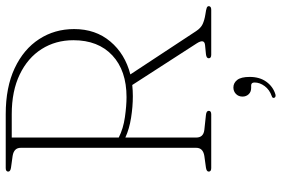

<svg xmlns="http://www.w3.org/2000/svg" viewBox="-172 -568 959 654"><g transform="rotate(-90 307.0 -240.5)"><path d="M535.5 -467Q535.5 -394 493.2 -343.8Q451 -293.5 381 -275.5L528.5 -51.5Q539 -35.5 552.5 -29.2Q566 -23 585 -20Q602.5 -17.5 608 -15.2Q613.5 -13 613.5 -8.5Q613.5 0 601 0H448Q436 0 436 -8.5Q436 -16.5 450 -18L480.5 -21Q503.5 -23 487 -49L345 -269Q326 -267 306.5 -267Q271.5 -267 233.5 -273Q195.5 -279 166 -292.5V-51Q166 -26.5 192 -23.5L243 -18Q257 -16.5 257 -8.5Q257 0 245 0H62Q50 0 50 -8.5Q50 -16 63.5 -18L103.5 -23.5Q131 -28 131 -51V-649Q131 -672 103.5 -676.5L63.5 -682Q50 -684 50 -691.5Q50 -700 62 -700H245.5Q337.5 -700 402.2 -669.5Q467 -639 501.2 -586.2Q535.5 -533.5 535.5 -467ZM166 -679.5V-315Q196.5 -299.5 235.5 -294Q274.5 -288.5 303.5 -288.5Q394 -288.5 445.8 -336.8Q497.5 -385 497.5 -469.5Q497.5 -530 467.5 -577.5Q437.5 -625 381 -652.2Q324.5 -679.5 245.5 -679.5ZM335 136Q321.5 136 313.5 127.5Q305.5 119 305.5 106.5Q305.5 93 314.5 84.2Q323.5 75.5 336.5 75.5Q352 75.5 362.2 88.5Q372.5 101.5 372.5 131Q372.5 165 356 187.8Q339.5 210.5 313.5 218.5Q304.5 221 301.5 215Q299 208.5 307.5 206Q329 198.5 341.2 182Q353.5 165.5 353.5 147.5Q353.5 136 343.5 136Z"/></g></svg>

Font: Fraunces 72pt Soft Thin
Style: Regular
Weight: 100
Version: Version 1.000;[b76b70a41]